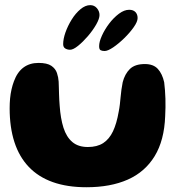

<svg xmlns="http://www.w3.org/2000/svg" viewBox="-20 -712 730 766"><path d="M325 35Q248 35 190.5 14.5Q133 -6 94.8 -46.2Q56.5 -86.5 37.5 -145.2Q18.5 -204 18.5 -280Q18.5 -300 20.2 -319Q22 -338 26 -355.5Q30 -373 35.5 -387.5Q49 -424.5 73.8 -442.8Q98.5 -461 133.5 -461Q168 -461 184.8 -449.5Q201.5 -438 207.2 -420.8Q213 -403.5 214 -386.5Q214.5 -375.5 214.8 -363Q215 -350.5 215.5 -337.8Q216 -325 216.5 -313Q217 -301 218 -291Q221.5 -239.5 233.2 -202.5Q245 -165.5 268.5 -145.5Q292 -125.5 330.5 -125.5Q367.5 -125.5 391.8 -141.2Q416 -157 430.8 -188.2Q445.5 -219.5 453.5 -266Q456.5 -281 458.2 -295.8Q460 -310.5 461.2 -325Q462.5 -339.5 464.5 -354.5Q466.5 -369.5 469.5 -384Q478 -417 498.2 -436.8Q518.5 -456.5 558 -456.5Q592 -456.5 609.8 -437Q627.5 -417.5 635 -384Q637 -368.5 638.2 -351.8Q639.5 -335 640 -318Q640.5 -301 640.2 -283.5Q640 -266 639 -249Q635.5 -152 597 -89Q558.5 -26 489.8 4.5Q421 35 325 35ZM259.5 -513.5Q249 -513.5 240.5 -518.5Q232 -523.5 232 -536Q232 -556.5 241.2 -582.8Q250.5 -609 266 -634Q281.5 -659 301 -675.2Q320.5 -691.5 340 -691.5Q356.5 -691.5 366.8 -679.2Q377 -667 377 -652Q377 -637.5 363.8 -614.2Q350.5 -591 330.8 -568Q311 -545 291.5 -529.2Q272 -513.5 259.5 -513.5ZM397.5 -508.5Q387 -508.5 381.2 -511.8Q375.5 -515 375.5 -528Q375.5 -545 386.5 -569.5Q397.5 -594 415.2 -617.5Q433 -641 454.2 -657Q475.5 -673 495.5 -673Q511.5 -673 520.2 -664Q529 -655 529 -640Q529 -625.5 513.5 -603.5Q498 -581.5 475.8 -559.8Q453.5 -538 431.8 -523.2Q410 -508.5 397.5 -508.5Z"/></svg>

Font: Gluten SemiBold
Style: Regular
Weight: 600
Designer: Tyler Finck
Foundry: Etcetera Type Company
Version: Version 1.300